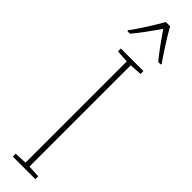

<svg xmlns="http://www.w3.org/2000/svg" viewBox="-329 -923 897 897"><g transform="rotate(45 119.0 -475.0)"><path d="M134 -950H106C82 -907 35 -833 9 -799V-793H26C56 -827 94 -882 120 -919C147 -880 183 -828 213 -793H230V-799C211 -825 159 -905 134 -950ZM194 0V-19L133 -22V-691L194 -695V-714H45V-695L107 -691V-22L45 -19V0Z"/></g></svg>

Font: Noto Sans Gujarati UI Condensed Thin
Style: Regular
Weight: 100
Width: 3
Designer: Jelle Bosma - Monotype Design Team, Universal Thirst
Foundry: Monotype Imaging Inc.
Version: Version 2.106